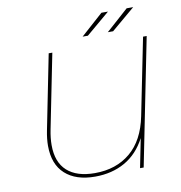

<svg xmlns="http://www.w3.org/2000/svg" viewBox="-93 -953 985 1042"><g transform="rotate(-10 400.0 -432.0)"><path d="M755 -700 615 0H595L627 -160Q584 -78 512.5 -37.5Q441 3 348 3Q242 3 183 -50.5Q124 -104 124 -206Q124 -244 133 -289L215 -700H235L153 -290Q144 -245 144 -206Q144 -112 197 -64Q250 -16 350 -16Q467 -16 545.5 -81.5Q624 -147 650 -277L735 -700ZM535 -867H571L441 -757H412ZM674 -867H710L580 -757H551Z"/></g></svg>

Font: Montserrat Alternates Thin
Style: Italic
Weight: 250
Italic angle: -11.3°
Designer: Julieta Ulanovsky
Foundry: Julieta Ulanovsky
Version: Version 7.200